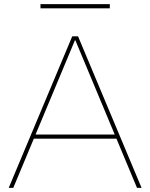

<svg xmlns="http://www.w3.org/2000/svg" viewBox="-20 -905 724 925"><path d="M22 0 328 -730H356L662 0H640L343 -711H341L44 0ZM132 -237V-257H552V-237ZM175 -865V-885H509V-865Z"/></svg>

Font: M PLUS 2 Thin
Style: Regular
Weight: 100
Designer: Coji Morishita
Foundry: UNDERFOREST DESIGN
Version: Version 1.001